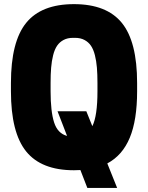

<svg xmlns="http://www.w3.org/2000/svg" viewBox="-20 -814 720 934"><path d="M339.8 14.2Q181.2 14.2 107.2 -77.4Q33.2 -168.9 33.2 -370.1V-410.2Q33.2 -611.3 107.2 -702.6Q181.2 -793.9 339.8 -793.9Q498.5 -793.9 572.8 -702.6Q647 -611.3 647 -410.2V-370.1Q647 -230 611.3 -144Q575.7 -58.1 502 -19L549.8 100.1H404.8L371.1 13.2Q366.2 13.2 355.5 13.7Q344.7 14.2 339.8 14.2ZM399.9 -272.9 429.2 -200.2Q454.1 -250 454.1 -370.1V-410.2Q454.1 -453.1 451.4 -485.1Q448.7 -517.1 441.7 -545.4Q434.6 -573.7 422.4 -591.6Q410.2 -609.4 390.9 -619.6Q371.6 -629.9 345.2 -629.9H335Q308.6 -629.9 289.3 -619.6Q270 -609.4 257.8 -591.6Q245.6 -573.7 238.5 -545.4Q231.4 -517.1 228.8 -485.1Q226.1 -453.1 226.1 -410.2V-370.1Q226.1 -272 243.2 -218.5Q260.3 -165 306.2 -152.8L259.8 -272.9Z"/></svg>

Font: Cooper Hewitt
Style: Heavy
Weight: 713
Designer: Village Type and Design LLC
Foundry: Cooper Hewitt Smithsonian Design Museum
Version: 1.000